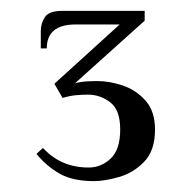

<svg xmlns="http://www.w3.org/2000/svg" viewBox="-20 -700 347 353"><path d="M153 -367Q114 -367 90 -380.5Q66 -394 47 -417L59 -428Q92 -392 143 -392Q166 -392 183.5 -408.5Q201 -425 201 -462Q201 -498 182.5 -512Q164 -526 142 -526Q131 -526 120 -525Q109 -524 95 -520L80 -546L200 -655H119Q66 -655 66 -611H55V-643Q55 -657 62.5 -668.5Q70 -680 94 -680H246V-662L118 -547Q130 -550 141.5 -550.5Q153 -551 158 -551Q182 -551 206.5 -542.5Q231 -534 248 -514.5Q265 -495 265 -462Q265 -423 245 -402.5Q225 -382 198.5 -374.5Q172 -367 153 -367Z"/></svg>

Font: El Messiri SemiBold
Style: Regular
Weight: 600
Designer: Mohamed Gaber
Foundry: Kief Type Foundry
Version: Version 2.020; ttfautohint (v1.8.3)